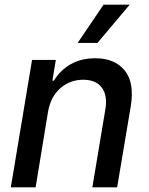

<svg xmlns="http://www.w3.org/2000/svg" viewBox="-20 -802 637 822"><path d="M185.7 -323.9 132.5 0H26.3L117.2 -545.5H219.1L204.2 -456.7H210.9Q236.9 -500.4 281.8 -526.5Q326.7 -552.6 388.1 -552.6Q470.9 -552.6 513.7 -500.5Q556.5 -448.5 539.8 -346.9L481.5 0H375.4L431.1 -334.2Q441.1 -393.5 415.8 -427Q390.6 -460.6 336.3 -460.6Q280.5 -460.6 239 -424.9Q197.4 -389.2 185.7 -323.9ZM312.5 -618.3 423.3 -782H535.2L397.4 -618.3Z"/></svg>

Font: Inter UI Medium
Style: Italic
Weight: 500
Italic angle: 9.39999°
Designer: Rasmus Andersson
Foundry: rsms
Version: 3.2;8d6f07862